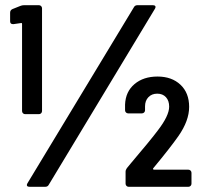

<svg xmlns="http://www.w3.org/2000/svg" viewBox="-20 -720 781 740"><path d="M73 -700H130Q135 -700 138.5 -696.5Q142 -693 142 -688V-292Q142 -287 138.5 -283.5Q135 -280 130 -280H77Q72 -280 68.5 -283.5Q65 -287 65 -292V-627Q65 -633 60 -631L32 -627H30Q19 -627 19 -638V-671Q19 -681 28 -685L58 -697Q65 -700 73 -700ZM86 -14 496 -692Q500 -700 510 -700H569Q576 -700 578.5 -696.5Q581 -693 577 -686L168 -8Q164 0 154 0H94Q87 0 84.5 -3.5Q82 -7 86 -14ZM464 -12V-58Q464 -65 469 -72L483 -89Q562 -182 588 -217Q632 -274 632 -309Q632 -332 619.5 -345.5Q607 -359 586 -359Q565 -359 552 -345.5Q539 -332 539 -310V-295Q539 -290 535.5 -286.5Q532 -283 527 -283H474Q469 -283 465.5 -286.5Q462 -290 462 -295V-317Q464 -367 498.5 -396Q533 -425 587 -425Q642 -425 675.5 -393.5Q709 -362 709 -308Q709 -255 668 -196Q635 -149 571 -72Q569 -70 570 -68Q571 -66 574 -66H706Q711 -66 714.5 -62.5Q718 -59 718 -54V-12Q718 -7 714.5 -3.5Q711 0 706 0H476Q471 0 467.5 -3.5Q464 -7 464 -12Z"/></svg>

Font: Barlow Semi Condensed SemiBold
Style: Regular
Weight: 600
Width: 4
Designer: Jeremy Tribby
Foundry: Tribby Type
Version: Version 1.408